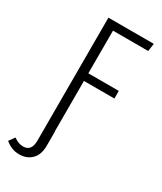

<svg xmlns="http://www.w3.org/2000/svg" viewBox="-270 -764 885 1048"><g transform="rotate(30 172.5 -240.0)"><path d="M145 -636V-367H337V-319H145V-1H146V89Q146 145 116 175Q86 205 39 205Q-10 205 -50 171L-24 135Q5 157 36 157Q88 157 88 90V-685H374L367 -636Z"/></g></svg>

Font: Fira Sans Extra Condensed Light
Style: Regular
Weight: 300
Width: 1
Designer: Carrois Corporate & Edenspiekermann AG
Foundry: Carrois Corporate GbR & Edenspiekermann AG
Version: Version 4.203